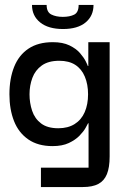

<svg xmlns="http://www.w3.org/2000/svg" viewBox="-20 -579 505 774"><path d="M145 175V97H337V-82H335Q333 -78 325 -63.5Q317 -49 300.5 -32Q284 -15 257.5 -2.5Q231 10 192 10Q133 10 94 -17Q55 -44 36.5 -91Q18 -138 18 -199Q18 -262 37 -309.5Q56 -357 95 -383Q134 -409 193 -409Q233 -409 260 -396Q287 -383 302.5 -365Q318 -347 325.5 -332Q333 -317 334 -313H336V-409H422V52Q422 96 411 123Q400 150 376.5 162.5Q353 175 314 175ZM215 -62Q254 -62 281 -79Q308 -96 321.5 -127Q335 -158 335 -199Q335 -239 322 -270Q309 -301 283.5 -317.5Q258 -334 219 -334Q175 -334 148.5 -315Q122 -296 110.5 -265Q99 -234 99 -199Q99 -164 109.5 -132.5Q120 -101 145.5 -81.5Q171 -62 215 -62ZM234 -462Q175 -462 142 -488.5Q109 -515 109 -559H168Q168 -530 187 -520.5Q206 -511 233 -511Q261 -511 279 -520Q297 -529 297 -559H357Q357 -515 325 -488.5Q293 -462 234 -462Z"/></svg>

Font: Darker Grotesque SemiBold
Style: Regular
Weight: 600
Designer: Gabriel Lam
Foundry: TypeRant
Version: Version 1.000;gftools[0.9.28]